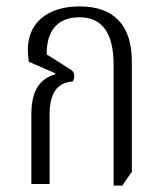

<svg xmlns="http://www.w3.org/2000/svg" viewBox="-20 -575 509 600"><path d="M335 5H362L392 -38V-383C392 -497 335 -555 229 -555C129 -555 67 -504 67 -420C67 -408 68 -395 70 -382L153 -346V-343C101 -328 78 -288 78 -216V0H135V-217C135 -282 158 -317 206 -320C210 -323 212 -330 212 -337C212 -346 209 -353 200 -358L126 -405C125 -480 161 -521 228 -521C299 -521 335 -473 335 -372Z"/></svg>

Font: Noto Serif Thai ExtraCondensed Light
Style: Regular
Weight: 300
Width: 2
Designer: Monotype Design Team
Foundry: Monotype Imaging Inc.
Version: Version 2.002